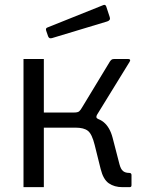

<svg xmlns="http://www.w3.org/2000/svg" viewBox="-20 -774 597 794"><path d="M77.2 0V-530H161.3V-308.7H307.1L330.8 -291.2Q383 -290.1 408.7 -268.8Q434.5 -247.5 445.8 -203.9L474 -95Q479.4 -74.3 488.8 -66.7Q498.2 -59 513.9 -59Q523.8 -59 523.8 -50.3V-8.5Q523.8 -3.8 521.9 -1.9Q520 0 515.4 0H486.9Q452.8 0 429.8 -16.1Q406.9 -32.2 396.3 -75L371.5 -174.7Q360.4 -219.7 343.6 -232.9Q326.9 -246.1 292.8 -246.1H161.3V0ZM286.7 -275.8V-308.7Q301.6 -308.7 307.5 -313.7Q313.4 -318.8 320.4 -331.3L434.2 -519.1Q437.5 -524.1 441.2 -527.1Q444.8 -530 452.1 -530H510.6Q515.9 -530 517.7 -527Q519.5 -524 515.9 -518.2L381.6 -300Q378 -293.9 378.6 -289.5Q379.2 -285 386.9 -281ZM419.2 -747.6 433.9 -702.9Q438.2 -690.3 423.6 -685.4L194.9 -616.4Q188.4 -614.8 185 -616.4Q181.5 -617.9 179 -623.6L171.2 -646.3Q167.4 -657 175.6 -660.1L407.6 -753.1Q415.8 -756.2 419.2 -747.6Z"/></svg>

Font: Libre Franklin Thin
Style: Regular
Weight: 100
Designer: Pablo Impallari, Rodrigo Fuenzalida, Nhung Nguyen
Foundry: Impallari Type
Version: Version 3.000